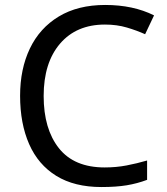

<svg xmlns="http://www.w3.org/2000/svg" viewBox="-20 -744 672 774"><path d="M403 -645Q288 -645 222 -568Q156 -491 156 -357Q156 -224 217.5 -146.5Q279 -69 402 -69Q448 -69 490 -77Q532 -85 573 -97V-19Q533 -4 490.5 3Q448 10 389 10Q280 10 207 -35Q134 -80 97.5 -163Q61 -246 61 -358Q61 -466 100.5 -548.5Q140 -631 217 -677.5Q294 -724 404 -724Q517 -724 601 -682L565 -606Q532 -621 491.5 -633Q451 -645 403 -645Z"/></svg>

Font: Apis
Style: Regular
Weight: 400
Designer: Monotype Design Team
Foundry: Monotype Imaging Inc.
Version: Version 2.000; build 0001